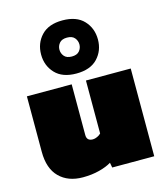

<svg xmlns="http://www.w3.org/2000/svg" viewBox="-120 -901 866 1002"><g transform="rotate(-15 313.0 -399.5)"><path d="M311 -522Q236 -522 197 -563.5Q158 -605 158 -665Q158 -726 197 -767.5Q236 -809 311 -809Q387 -809 426 -767.5Q465 -726 465 -665Q465 -605 426 -563.5Q387 -522 311 -522ZM311 -614Q339 -614 352 -629.5Q365 -645 365 -665Q365 -685 352 -700.5Q339 -716 311 -716Q283 -716 270 -700.5Q257 -685 257 -665Q257 -645 270 -629.5Q283 -614 311 -614ZM204 10Q124 10 77 -37Q30 -84 30 -174V-474H272V-200Q272 -168 305 -168Q316 -168 329 -174Q342 -180 349 -188V-474H591V0H364L359 -27Q333 -11 292.5 -0.5Q252 10 204 10Z"/></g></svg>

Font: Kanit Black
Style: Regular
Weight: 900
Designer: Katatrad Team
Foundry: CadsonDemak
Version: Version 2.000; ttfautohint (v1.8.3)